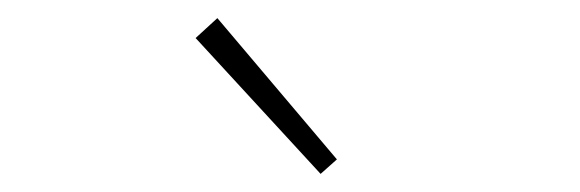

<svg xmlns="http://www.w3.org/2000/svg" viewBox="-20 -766 640 212"><path d="M334 -574 196 -724 220 -746 352 -590Z"/></svg>

Font: Source Code Pro ExtraLight ExtraLight
Style: Regular
Weight: 250
Monospace: yes
Version: Version 1.018;hotconv 1.0.116;makeotfexe 2.5.65601